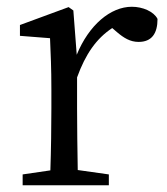

<svg xmlns="http://www.w3.org/2000/svg" viewBox="-20 -548 494 568"><path d="M197 -517 183 -527 39 -474V-442L128 -435C130 -388 132 -347 132 -283V-228C132 -177 131 -100 129 -44L47 -32V0H302V-32L210 -45C209 -101 208 -177 208 -228V-319C233 -388 265 -434 312 -465L326 -453C346 -436 365 -424 390 -424C429 -424 446 -449 446 -492C435 -514 402 -528 370 -528C307 -528 243 -474 207 -386Z"/></svg>

Font: Source Han Serif AKR9
Style: Regular
Weight: 400
Designer: Ryoko NISHIZUKA 西塚涼子 (kana & ideographs); Frank Grießhammer (Latin, Greek & Cyrillic); Sandoll Communications 산돌커뮤니케이션, 
Foundry: Adobe Systems Incorporated
Version: Version 1.005;hotconv 1.0.107;makeotfexe 2.5.65593